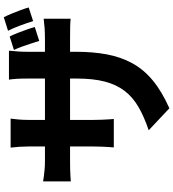

<svg xmlns="http://www.w3.org/2000/svg" viewBox="31 -886 937 1040"><g transform="rotate(-90 500.0 -365.5)"><path d="M823 -782Q833 -762 842.5 -737.5Q852 -713 860.5 -689Q869 -665 874 -646L799 -622Q792 -644 784.5 -667Q777 -690 768.5 -714Q760 -738 750 -759ZM927 -814Q937 -795 947 -770.5Q957 -746 966 -722Q975 -698 980 -679L906 -655Q896 -688 882.5 -724.5Q869 -761 854 -791ZM740 -422Q740 -331 726 -256Q712 -181 678.5 -119Q645 -57 585.5 -7.5Q526 42 434 83L315 -29Q389 -54 442 -85Q495 -116 528.5 -160Q562 -204 578.5 -266.5Q595 -329 595 -418V-690Q595 -721 593.5 -745Q592 -769 589 -786H746Q745 -769 742.5 -745Q740 -721 740 -690ZM378 -777Q376 -761 373.5 -736.5Q371 -712 371 -681V-326Q371 -304 372 -282.5Q373 -261 374 -245Q375 -229 376 -218H222Q223 -229 224 -245Q225 -261 226 -282Q227 -303 227 -326V-682Q227 -705 225.5 -729Q224 -753 221 -777ZM38 -601Q49 -599 65 -597Q81 -595 102 -593Q123 -591 149 -591H803Q845 -591 870 -593Q895 -595 919 -598V-452Q900 -454 872.5 -454.5Q845 -455 804 -455H149Q123 -455 103 -454.5Q83 -454 67.5 -453Q52 -452 38 -451Z"/></g></svg>

Font: Noto Sans TC ExtraBold
Style: Regular
Weight: 800
Designer: Ryoko NISHIZUKA  (kana, bopomofo & ideographs); Paul D. Hunt (Latin, Greek & Cyrillic); Sandoll Communications , Soo-you
Foundry: Adobe
Version: Version 2.004-H2;hotconv 1.0.118;makeotfexe 2.5.65603